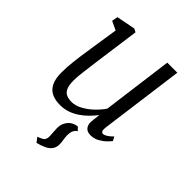

<svg xmlns="http://www.w3.org/2000/svg" viewBox="-229 -677 1032 1032"><g transform="rotate(45 286.5 -161.0)"><path d="M334 23.5 351.5 42Q341 47.5 333.8 60.2Q326.5 73 326.5 97Q326.5 115 329.5 129.8Q332.5 144.5 332.5 160Q332.5 184.5 320.5 200.5Q308.5 216.5 287.2 226.2Q266 236 239 243L218.5 216.5Q240 209.5 252 200.8Q264 192 264 168Q264 157.5 262.2 139.2Q260.5 121 260.5 108.5Q260.5 90 266.2 75Q272 60 281.8 49Q291.5 38 305 31.5Q318.5 25 334 23.5ZM184.5 10Q148.5 10 122 -2Q95.5 -14 80.8 -42.5Q66 -71 66 -121Q66 -138.5 67.2 -159.5Q68.5 -180.5 71.2 -204Q74 -227.5 77 -251Q80 -274.5 83.5 -295L112.5 -485L62.5 -508.5L68.5 -542.5L176 -563.5L195 -553.5L159 -291Q156.5 -270 153.8 -249.8Q151 -229.5 148.5 -210Q146 -190.5 144.2 -171.5Q142.5 -152.5 142.5 -134Q142.5 -98 151.8 -78.8Q161 -59.5 177.5 -52.5Q194 -45.5 216.5 -45.5Q245 -45.5 275.2 -61.8Q305.5 -78 332.5 -103.5Q359.5 -129 378 -156.5L431 -559H507.5L443.5 -79.5Q441 -61 445 -52.2Q449 -43.5 456.5 -43.5Q466.5 -43.5 479.5 -51.5Q492.5 -59.5 510.5 -77L522.5 -54.5Q518 -48 502.8 -32.5Q487.5 -17 464.5 -4Q441.5 9 414 9Q387 9 374.5 -9Q362 -27 367 -56.5Q367 -58 367.5 -62.8Q368 -67.5 369 -74Q370 -80.5 370.5 -87Q371 -93.5 372 -99L371 -100Q355 -79.5 335.2 -59.8Q315.5 -40 292 -24.2Q268.5 -8.5 241.5 0.8Q214.5 10 184.5 10Z"/></g></svg>

Font: Merriweather 24pt Light
Style: Italic
Weight: 300
Italic angle: -7.8°
Version: Version 2.101